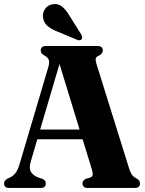

<svg xmlns="http://www.w3.org/2000/svg" viewBox="-21 -927 714 947"><path d="M205 -22.5Q205 0 180 0H24Q-1 0 -1 -22.5Q-1 -35 14 -45L28 -51.5Q42.5 -58 55 -73.2Q67.5 -88.5 77.5 -124L217 -595Q224 -619 219.8 -631.2Q215.5 -643.5 201 -651.5Q190.5 -657.5 185.2 -663Q180 -668.5 180 -677.5Q180 -700 205.5 -700H460.5Q486 -700 486 -677.5Q486 -661.5 465 -651.5Q454 -647 451.5 -639.5Q449 -632 454.5 -612.5L614 -102Q622 -76 630.2 -64.8Q638.5 -53.5 651.5 -47.5Q669.5 -38 669.5 -22.5Q669.5 0 644 0H411Q386 0 386 -22.5Q386 -37 403.5 -45.5L423 -51Q433.5 -54.5 435.8 -63.2Q438 -72 431.5 -93.5L386.5 -240H163L131 -131Q120.5 -96.5 132.5 -78Q144.5 -59.5 171 -50.5L188 -45Q205 -37.5 205 -22.5ZM177 -288H371.5L272.5 -611.5ZM321.5 -850 379 -758Q382.5 -751.5 384 -745.5Q385.5 -739.5 382 -734Q378 -729 371.2 -728.5Q364.5 -728 358.5 -731L261.5 -771.5Q232.5 -783 213.8 -798.5Q195 -814 191 -841.5Q188 -861.5 200.8 -881.8Q213.5 -902 238.5 -906Q264 -911 284.2 -895.2Q304.5 -879.5 321.5 -850Z"/></svg>

Font: Fraunces 144pt S050
Style: Bold
Weight: 700
Version: Version 1.000; ttfautohint (v1.8.3)